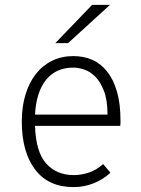

<svg xmlns="http://www.w3.org/2000/svg" viewBox="-20 -752 576 784"><path d="M123 -238Q126 -133 168 -85Q210 -37 282 -37Q311 -37 342 -47Q373 -57 401 -82Q409 -73 416 -64.5Q423 -56 431 -47Q403 -20 363.5 -4Q324 12 280 12Q178 12 123.5 -59.5Q69 -131 69 -256Q69 -316 84 -365.5Q99 -415 126.5 -450Q154 -485 193 -504Q232 -523 280 -523Q321 -523 356 -508Q391 -493 417 -460.5Q443 -428 457.5 -378.5Q472 -329 472 -260Q472 -255 472 -249.5Q472 -244 471 -238ZM280 -476Q209 -476 168.5 -426.5Q128 -377 123 -284H419Q419 -343 404.5 -380.5Q390 -418 369 -439Q348 -460 324 -468Q300 -476 280 -476ZM258 -576H206L356 -732H429Z"/></svg>

Font: Transpass ExtraLight
Style: Regular
Weight: 200
Designer: Delve Withrington
Foundry: Delve Fonts
Version: Version 1.001;December 18, 2019;FontCreator 12.0.0.2547 64-b